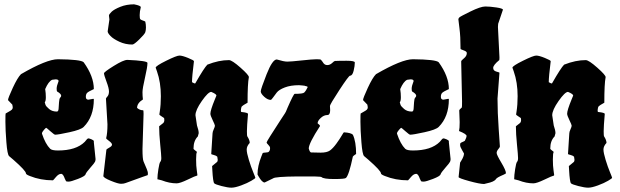

<svg xmlns="http://www.w3.org/2000/svg" viewBox="-20 -812 2866 888"><path d="M244 -389Q242 -391 242 -402.5Q242 -414 251 -437Q251 -445 237 -445L221 -443Q204 -435 189 -400Q192 -381 192 -362.5Q192 -344 187 -339Q188 -334 190.5 -327Q193 -320 207 -308Q221 -296 243 -296Q250 -296 251 -309Q252 -322 253 -339Q254 -356 258.5 -360.5Q263 -365 263 -369Q263 -378 244 -389ZM414 -154 422 -76Q422 -70 419.5 -64Q417 -58 397.5 -36Q378 -14 375.5 -5.5Q373 3 340.5 15.5Q308 28 297.5 28Q287 28 285.5 26Q284 24 280 15Q272 -8 263 -8Q251 -8 238.5 7Q226 22 225 22Q167 22 118 2Q100 -5 100 -10Q100 -22 42 -73L22 -90Q14 -97 9.5 -154Q5 -211 5 -248.5Q5 -286 6 -287Q7 -288 19 -294.5Q31 -301 35 -305Q39 -309 39 -316L37 -328Q17 -348 17 -349Q17 -358 39 -405.5Q61 -453 77 -469Q196 -538 248 -538Q354 -537 367 -524Q414 -459 414 -400Q390 -389 383.5 -383Q377 -377 377 -364Q377 -351 389 -351L411 -355Q414 -355 414 -353Q414 -272 367 -225Q354 -212 301.5 -200.5Q249 -189 235 -189Q231 -189 213 -205Q195 -221 193.5 -221Q192 -221 183 -211Q174 -201 174 -194Q190 -146 212 -124Q220 -116 248 -116Q332 -116 372 -156Q384 -172 388.5 -172Q393 -172 403.5 -167.5Q414 -163 414 -159Z M478 -667 486 -722Q486 -727 484 -739V-740Q484 -746 496 -757.5Q508 -769 536.5 -780.5Q565 -792 600 -792Q631 -786 631 -779V-778Q626 -758 626 -742Q626 -726 629 -723Q632 -720 641 -717Q650 -714 652 -712Q655 -699 655 -685.5Q655 -672 652 -663Q649 -654 624.5 -630Q600 -606 592 -606Q560 -606 532 -619Q504 -632 491 -645.5Q478 -659 478 -667ZM644 -285 639 -123Q639 -76 644 -65Q664 -21 664 -12Q664 -3 663 -2Q662 -1 640 6Q569 31 561 34.5Q553 38 539.5 38Q526 38 492 24Q458 10 458 2L472 -119Q472 -122 485 -129Q498 -136 498 -143Q498 -150 484.5 -160Q471 -170 471 -172V-173Q477 -196 477 -237L470 -356Q470 -358 477 -366Q484 -374 484 -389Q484 -404 472.5 -434.5Q461 -465 461 -473Q461 -479 506 -507Q551 -535 569 -535Q662 -531 662 -521Q662 -502 650.5 -452.5Q639 -403 639 -385.5Q639 -368 641 -352Q614 -335 614 -313Q626 -302 642 -302Q644 -302 644 -285Z M981 -370Q981 -377 957 -387Q943 -387 913.5 -345Q884 -303 884 -279L891 -232Q899 -209 899 -196L895 -181Q875 -161 875 -125V-124Q875 -122 883 -116Q891 -110 891 -109Q887 -105 887 -74.5Q887 -44 890 -25Q893 -6 893 -2.5Q893 1 889 1Q885 1 848.5 18.5Q812 36 797 36Q764 36 728 22L708 17Q708 -1 712.5 -29.5Q717 -58 721 -63Q726 -68 726 -81Q726 -94 721 -143.5Q716 -193 716 -228L735 -243Q740 -248 740 -257L739 -266Q737 -268 727 -274Q717 -280 717 -283L719 -296Q724 -328 724 -367Q724 -431 706 -482L700 -499Q700 -507 748.5 -531Q797 -555 810 -555Q823 -555 850 -544Q877 -533 877 -529Q868 -457 868 -432Q878 -426 881 -426Q884 -426 884 -428Q924 -498 939 -513Q992 -534 1039 -534Q1053 -534 1092.5 -499Q1132 -464 1131 -455Q1125 -425 1125 -337Q1104 -326 1097 -318Q1094 -307 1094 -300.5Q1094 -294 1097 -294Q1127 -291 1127 -285Q1122 -228 1122 -205.5Q1122 -183 1124 -181Q1135 -164 1135 -151Q1121 -136 1121 -120.5Q1121 -105 1131 -72.5Q1141 -40 1151 -16Q1161 8 1161 10.5Q1161 13 1142.5 24Q1124 35 1095.5 45.5Q1067 56 1050.5 56Q1034 56 1005 48.5Q976 41 971 36Q965 30 962 -26L961 -44L984 -63Q987 -66 987 -73L985 -87Q979 -93 968 -95.5Q957 -98 957 -100L963 -195Q963 -202 968.5 -214Q974 -226 974 -230.5Q974 -235 963.5 -256.5Q953 -278 953 -286Q953 -302 974 -353Z M1388 -416 1385 -415V-416H1387Q1388 -416 1388 -416ZM1506 -322 1507 -303Q1507 -280 1494 -280Q1478 -280 1463.5 -266.5Q1449 -253 1449 -242Q1449 -241 1454.5 -237Q1460 -233 1460 -229Q1408 -149 1408 -125Q1413 -107 1419 -107Q1433 -106 1462.5 -106Q1492 -106 1506 -116Q1520 -126 1536 -148Q1552 -170 1560.5 -185Q1569 -200 1571 -200Q1603 -198 1612 -189Q1627 -157 1627 -100Q1627 -99 1624 -98Q1614 -91 1612 -88Q1594 -2 1580 11Q1575 16 1525.5 16Q1476 16 1467 7Q1463 3 1357 4Q1251 5 1243 13L1204 32Q1192 32 1176 4L1171 -5Q1171 -44 1189 -89L1195 -104Q1197 -106 1208.5 -106.5Q1220 -107 1223 -110Q1229 -116 1229 -125V-128Q1229 -134 1221 -142Q1213 -150 1213 -153Q1213 -158 1277 -256L1298 -288Q1301 -291 1310 -314Q1338 -378 1343 -378Q1381 -378 1387 -384Q1396 -393 1403 -409Q1403 -413 1389 -415V-416H1387L1363 -418Q1324 -418 1297 -407.5Q1270 -397 1260 -384Q1250 -371 1242.5 -360.5Q1235 -350 1232 -350Q1218 -350 1202 -364.5Q1186 -379 1186 -389.5Q1186 -400 1213 -468.5Q1240 -537 1260 -537Q1293 -527 1309 -527Q1325 -527 1375.5 -532.5Q1426 -538 1444 -538Q1462 -538 1464.5 -535.5Q1467 -533 1472 -526Q1480 -511 1493 -511Q1506 -511 1516 -520.5Q1526 -530 1529 -530Q1545 -531 1583 -531Q1621 -531 1621 -523Q1621 -507 1615.5 -484.5Q1610 -462 1599 -462Q1593 -462 1549.5 -395.5Q1506 -329 1506 -322Z M1886 -389Q1884 -391 1884 -402.5Q1884 -414 1893 -437Q1893 -445 1879 -445L1863 -443Q1846 -435 1831 -400Q1834 -381 1834 -362.5Q1834 -344 1829 -339Q1830 -334 1832.5 -327Q1835 -320 1849 -308Q1863 -296 1885 -296Q1892 -296 1893 -309Q1894 -322 1895 -339Q1896 -356 1900.5 -360.5Q1905 -365 1905 -369Q1905 -378 1886 -389ZM2056 -154 2064 -76Q2064 -70 2061.5 -64Q2059 -58 2039.5 -36Q2020 -14 2017.5 -5.5Q2015 3 1982.5 15.5Q1950 28 1939.5 28Q1929 28 1927.5 26Q1926 24 1922 15Q1914 -8 1905 -8Q1893 -8 1880.5 7Q1868 22 1867 22Q1809 22 1760 2Q1742 -5 1742 -10Q1742 -22 1684 -73L1664 -90Q1656 -97 1651.5 -154Q1647 -211 1647 -248.5Q1647 -286 1648 -287Q1649 -288 1661 -294.5Q1673 -301 1677 -305Q1681 -309 1681 -316L1679 -328Q1659 -348 1659 -349Q1659 -358 1681 -405.5Q1703 -453 1719 -469Q1838 -538 1890 -538Q1996 -537 2009 -524Q2056 -459 2056 -400Q2032 -389 2025.5 -383Q2019 -377 2019 -364Q2019 -351 2031 -351L2053 -355Q2056 -355 2056 -353Q2056 -272 2009 -225Q1996 -212 1943.5 -200.5Q1891 -189 1877 -189Q1873 -189 1855 -205Q1837 -221 1835.5 -221Q1834 -221 1825 -211Q1816 -201 1816 -194Q1832 -146 1854 -124Q1862 -116 1890 -116Q1974 -116 2014 -156Q2026 -172 2030.5 -172Q2035 -172 2045.5 -167.5Q2056 -163 2056 -159Z M2290 -476 2281 -356Q2281 -292 2286.5 -215Q2292 -138 2292 -134.5Q2292 -131 2284.5 -122Q2277 -113 2277 -104.5Q2277 -96 2298.5 -60Q2320 -24 2320 -11Q2320 -9 2309 -4Q2278 9 2274 16Q2266 29 2231 36L2219 39Q2199 39 2150 25.5Q2101 12 2101 7L2108 -60Q2108 -61 2113 -68Q2126 -89 2126 -102Q2126 -103 2117 -118Q2108 -133 2108 -140.5Q2108 -148 2109.5 -150Q2111 -152 2119.5 -155.5Q2128 -159 2130 -161Q2138 -177 2138 -183Q2138 -192 2103 -206Q2106 -218 2106 -247L2104 -301Q2104 -305 2116 -315Q2117 -316 2117 -343L2113 -528Q2113 -532 2126 -542.5Q2139 -553 2139 -567Q2139 -574 2124.5 -579Q2110 -584 2110 -586Q2110 -644 2105 -681Q2100 -718 2100 -722.5Q2100 -727 2104.5 -731.5Q2109 -736 2156 -759Q2203 -782 2224.5 -782Q2246 -782 2276 -777.5Q2306 -773 2306 -767L2284 -702L2283 -687L2290 -547Q2290 -535 2289 -534Q2261 -511 2261 -498Q2261 -485 2275.5 -481Q2290 -477 2290 -476Z M2631 -370Q2631 -377 2607 -387Q2593 -387 2563.5 -345Q2534 -303 2534 -279L2541 -232Q2549 -209 2549 -196L2545 -181Q2525 -161 2525 -125V-124Q2525 -122 2533 -116Q2541 -110 2541 -109Q2537 -105 2537 -74.5Q2537 -44 2540 -25Q2543 -6 2543 -2.5Q2543 1 2539 1Q2535 1 2498.5 18.5Q2462 36 2447 36Q2414 36 2378 22L2358 17Q2358 -1 2362.5 -29.5Q2367 -58 2371 -63Q2376 -68 2376 -81Q2376 -94 2371 -143.5Q2366 -193 2366 -228L2385 -243Q2390 -248 2390 -257L2389 -266Q2387 -268 2377 -274Q2367 -280 2367 -283L2369 -296Q2374 -328 2374 -367Q2374 -431 2356 -482L2350 -499Q2350 -507 2398.5 -531Q2447 -555 2460 -555Q2473 -555 2500 -544Q2527 -533 2527 -529Q2518 -457 2518 -432Q2528 -426 2531 -426Q2534 -426 2534 -428Q2574 -498 2589 -513Q2642 -534 2689 -534Q2703 -534 2742.5 -499Q2782 -464 2781 -455Q2775 -425 2775 -337Q2754 -326 2747 -318Q2744 -307 2744 -300.5Q2744 -294 2747 -294Q2777 -291 2777 -285Q2772 -228 2772 -205.5Q2772 -183 2774 -181Q2785 -164 2785 -151Q2771 -136 2771 -120.5Q2771 -105 2781 -72.5Q2791 -40 2801 -16Q2811 8 2811 10.5Q2811 13 2792.5 24Q2774 35 2745.5 45.5Q2717 56 2700.5 56Q2684 56 2655 48.5Q2626 41 2621 36Q2615 30 2612 -26L2611 -44L2634 -63Q2637 -66 2637 -73L2635 -87Q2629 -93 2618 -95.5Q2607 -98 2607 -100L2613 -195Q2613 -202 2618.5 -214Q2624 -226 2624 -230.5Q2624 -235 2613.5 -256.5Q2603 -278 2603 -286Q2603 -302 2624 -353Z"/></svg>

Font: Piedra
Style: Regular
Weight: 400
Designer: Angel Koziupa & Ale Paul
Foundry: Angel Koziupa and Alejandro Paul
Version: Version 1.000